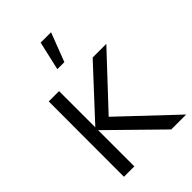

<svg xmlns="http://www.w3.org/2000/svg" viewBox="-228 -877 974 974"><g transform="rotate(-45 259.0 -390.0)"><path d="M252 -780 216.5 -625H267L326.5 -780ZM69.5 0H144V-260L409 0H516L230 -270L483 -540H385L144 -280V-540H70Z"/></g></svg>

Font: Hauora
Style: Regular
Weight: 400
Designer: Mikhail Sharanda
Foundry: WCYS & Co.
Version: Version 1.010